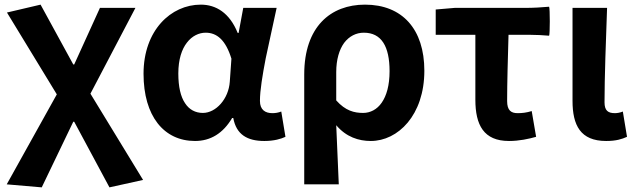

<svg xmlns="http://www.w3.org/2000/svg" viewBox="-20 -594 2739 828"><path d="M117 7 9 201 160 214 296 -69H300L452 214L597 182L370 -190L564 -560H487H411L300 -316H296L155 -574L10 -540L225 -187Z M1126 -343C1141 -415 1159 -493 1173 -560H1101H1029L1009 -452H1005C970 -539 911 -574 846 -574C717 -574 599 -463 599 -276C599 -93 687 14 821 14C888 14 942 -19 981 -85H986C999 -14 1046 14 1120 14C1162 14 1192 5 1211 -4L1193 -113C1180 -108 1167 -106 1155 -106C1124 -106 1101 -120 1101 -159C1101 -204 1112 -270 1126 -343ZM778 -149C759 -177 749 -220 749 -277C749 -338 764 -382 786 -410C808 -439 838 -453 867 -453C915 -453 953 -422 978 -341L971 -242C966 -167 911 -107 855 -107C823 -107 796 -121 778 -149Z M1292 -36V201H1366H1441C1437 114 1434 36 1430 -54C1473 -3 1527 14 1579 14C1696 14 1810 -97 1810 -289C1810 -468 1715 -574 1554 -574C1406 -574 1292 -479 1292 -273ZM1464 -409C1486 -438 1516 -453 1549 -453C1625 -453 1660 -394 1660 -287C1660 -226 1647 -181 1626 -151C1606 -122 1577 -107 1546 -107C1508 -107 1470 -116 1430 -161V-283C1430 -337 1443 -380 1464 -409Z M2030 -304V-164C2030 -55 2066 14 2175 14C2220 14 2260 5 2292 -4L2273 -115C2250 -108 2232 -106 2212 -106C2184 -106 2167 -118 2167 -158C2167 -236 2170 -340 2173 -444H2261C2290 -444 2327 -442 2348 -440C2352 -444 2352 -560 2348 -565C2314 -562 2280 -560 2246 -560H2144H1941L1859 -553V-444H2030Z M2449 -359V-159C2449 -54 2483 14 2594 14C2637 14 2662 6 2684 -4L2666 -113C2654 -108 2641 -106 2632 -106C2602 -106 2587 -117 2587 -153C2587 -258 2593 -423 2598 -560H2523H2449Z"/></svg>

Font: GenSekiGothic2 TW B
Style: Regular
Weight: 700
Version: Version 2.100;PS 2.1;hotconv 16.6.51;makeotf.lib2.5.65220 DE